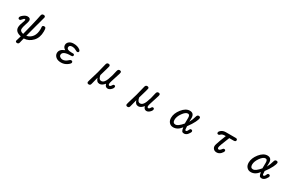

<svg xmlns="http://www.w3.org/2000/svg" viewBox="231 -2429 6538 4285"><g transform="rotate(30 3500.0 -286.5)"><path d="M364.3 98.6 404.3 -37.1Q251 -67.4 251 -184.6Q251 -241.2 301.8 -372.1Q308.6 -388.7 308.6 -400.4Q308.6 -417 291 -417Q268.6 -417 234.4 -370.1Q215.8 -343.8 196.3 -343.8Q157.2 -343.8 157.2 -379.9Q157.2 -410.2 211.9 -454.1Q267.6 -499 317.4 -499Q394.5 -499 394.5 -433.6Q394.5 -403.3 365.2 -318.4Q335.9 -232.4 335.9 -186.5Q335.9 -129.9 422.9 -110.4L490.2 -377.9Q536.1 -567.4 551.8 -656.2Q561.5 -708 605.5 -708Q653.3 -708 653.3 -669.9L651.4 -658.2L608.4 -498L579.1 -391.6L504.9 -109.4Q596.7 -125 653.3 -202.1Q707 -277.3 707 -399.4L705.1 -433.6L703.1 -450.2Q703.1 -493.2 748 -493.2Q773.4 -493.2 786.1 -475.6Q796.9 -456.1 796.9 -386.7Q796.9 -226.6 705.1 -130.9Q613.3 -33.2 485.4 -28.3L454.1 99.6Q442.4 134.8 408.2 134.8Q364.3 134.8 364.3 98.6Z M1335.9 -20.5Q1288.1 -62.5 1288.1 -119.1Q1288.1 -214.8 1410.2 -261.7L1418.9 -264.6Q1353.5 -303.7 1353.5 -364.3Q1353.5 -417 1398.4 -453.1Q1441.4 -487.3 1514.6 -487.3Q1615.2 -487.3 1681.6 -435.5Q1703.1 -416 1703.1 -400.4Q1703.1 -364.3 1664.1 -364.3Q1654.3 -364.3 1611.3 -387.7Q1569.3 -413.1 1520.5 -413.1Q1440.4 -413.1 1440.4 -354.5Q1440.4 -290 1565.4 -290H1605.5Q1641.6 -290 1641.6 -256.8Q1641.6 -223.6 1592.8 -223.6Q1377 -223.6 1377 -123Q1377 -91.8 1406.2 -72.3Q1435.5 -51.8 1471.7 -51.8Q1538.1 -51.8 1605.5 -116.2Q1627.9 -137.7 1646.5 -137.7Q1687.5 -137.7 1687.5 -99.6Q1687.5 -70.3 1621.1 -24.4Q1552.7 21.5 1471.7 21.5Q1383.8 21.5 1335.9 -20.5Z M2209 93.8Q2209 85.9 2222.7 40Q2301.8 -206.1 2351.6 -431.6Q2362.3 -487.3 2404.3 -487.3Q2451.2 -487.3 2451.2 -448.2Q2451.2 -432.6 2375 -175.8Q2391.6 -71.3 2457 -71.3Q2527.3 -71.3 2571.3 -183.6Q2615.2 -294.9 2641.6 -430.7Q2653.3 -487.3 2693.4 -487.3Q2716.8 -487.3 2728 -478Q2739.3 -468.8 2739.3 -449.2Q2739.3 -433.6 2732.4 -416L2661.1 -192.4Q2641.6 -130.9 2641.6 -108.4Q2641.6 -70.3 2670.9 -70.3Q2695.3 -70.3 2723.6 -121.1Q2732.4 -138.7 2752.9 -138.7Q2788.1 -138.7 2788.1 -107.4Q2788.1 -72.3 2746.1 -33.2Q2707 4.9 2663.1 4.9Q2601.6 4.9 2582 -73.2Q2517.6 4.9 2455.1 4.9Q2377 4.9 2350.6 -92.8L2304.7 87.9Q2294.9 134.8 2254.9 134.8Q2209 134.8 2209 93.8Z M3209 93.8Q3209 85.9 3222.7 40Q3301.8 -206.1 3351.6 -431.6Q3362.3 -487.3 3404.3 -487.3Q3451.2 -487.3 3451.2 -448.2Q3451.2 -432.6 3375 -175.8Q3391.6 -71.3 3457 -71.3Q3527.3 -71.3 3571.3 -183.6Q3615.2 -294.9 3641.6 -430.7Q3653.3 -487.3 3693.4 -487.3Q3716.8 -487.3 3728 -478Q3739.3 -468.8 3739.3 -449.2Q3739.3 -433.6 3732.4 -416L3661.1 -192.4Q3641.6 -130.9 3641.6 -108.4Q3641.6 -70.3 3670.9 -70.3Q3695.3 -70.3 3723.6 -121.1Q3732.4 -138.7 3752.9 -138.7Q3788.1 -138.7 3788.1 -107.4Q3788.1 -72.3 3746.1 -33.2Q3707 4.9 3663.1 4.9Q3601.6 4.9 3582 -73.2Q3517.6 4.9 3455.1 4.9Q3377 4.9 3350.6 -92.8L3304.7 87.9Q3294.9 134.8 3254.9 134.8Q3209 134.8 3209 93.8Z M4256.8 -24.4Q4217.8 -67.4 4217.8 -141.6Q4217.8 -255.9 4309.6 -372.1Q4402.3 -487.3 4504.9 -487.3Q4617.2 -487.3 4617.2 -361.3L4615.2 -306.6L4614.3 -266.6Q4659.2 -347.7 4682.6 -436.5Q4695.3 -487.3 4733.4 -487.3Q4777.3 -487.3 4777.3 -450.2Q4777.3 -420.9 4739.3 -341.8Q4699.2 -259.8 4621.1 -155.3L4627 -73.2Q4631.8 -51.8 4649.4 -51.8Q4675.8 -51.8 4697.3 -105.5Q4710.9 -140.6 4734.4 -140.6Q4775.4 -140.6 4775.4 -104.5Q4775.4 -80.1 4735.4 -29.3Q4695.3 21.5 4641.6 21.5Q4603.5 21.5 4586.9 -1Q4571.3 -21.5 4560.5 -92.8Q4475.6 21.5 4362.3 21.5Q4296.9 21.5 4256.8 -24.4ZM4547.9 -182.6 4549.8 -329.1Q4549.8 -410.2 4500 -410.2Q4439.5 -410.2 4373 -316.4Q4306.6 -222.7 4306.6 -141.6Q4306.6 -56.6 4375 -56.6Q4444.3 -56.6 4547.9 -182.6Z M5403.3 -6.8Q5373 -36.1 5373 -80.1Q5373 -114.3 5419.9 -240.2L5480.5 -396.5H5458Q5384.8 -395.5 5356.4 -361.3Q5338.9 -341.8 5321.3 -341.8Q5283.2 -341.8 5283.2 -376Q5283.2 -405.3 5327.1 -438.5Q5372.1 -472.7 5440.4 -472.7H5692.4Q5737.3 -472.7 5737.3 -436.5Q5737.3 -396.5 5681.6 -396.5H5570.3Q5461.9 -134.8 5461.9 -97.7Q5461.9 -57.6 5491.2 -57.6Q5522.5 -57.6 5556.6 -106.4Q5572.3 -130.9 5593.8 -130.9Q5630.9 -130.9 5630.9 -98.6Q5630.9 -69.3 5586.9 -23.4Q5543 22.5 5481.4 22.5Q5432.6 22.5 5403.3 -6.8Z M6256.8 -24.4Q6217.8 -67.4 6217.8 -141.6Q6217.8 -255.9 6309.6 -372.1Q6402.3 -487.3 6504.9 -487.3Q6617.2 -487.3 6617.2 -361.3L6615.2 -306.6L6614.3 -266.6Q6659.2 -347.7 6682.6 -436.5Q6695.3 -487.3 6733.4 -487.3Q6777.3 -487.3 6777.3 -450.2Q6777.3 -420.9 6739.3 -341.8Q6699.2 -259.8 6621.1 -155.3L6627 -73.2Q6631.8 -51.8 6649.4 -51.8Q6675.8 -51.8 6697.3 -105.5Q6710.9 -140.6 6734.4 -140.6Q6775.4 -140.6 6775.4 -104.5Q6775.4 -80.1 6735.4 -29.3Q6695.3 21.5 6641.6 21.5Q6603.5 21.5 6586.9 -1Q6571.3 -21.5 6560.5 -92.8Q6475.6 21.5 6362.3 21.5Q6296.9 21.5 6256.8 -24.4ZM6547.9 -182.6 6549.8 -329.1Q6549.8 -410.2 6500 -410.2Q6439.5 -410.2 6373 -316.4Q6306.6 -222.7 6306.6 -141.6Q6306.6 -56.6 6375 -56.6Q6444.3 -56.6 6547.9 -182.6Z"/></g></svg>

Font: jf-openhuninn-1.0
Style: Regular
Weight: 400
Designer: [Kosugi Maru]
      Designed by Motoya company      

      [Varela Round]
      Joe Prince(Latin component); Avraham Co
Foundry: justfont CO.,LTD.
Version: 1.0